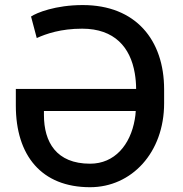

<svg xmlns="http://www.w3.org/2000/svg" viewBox="-20 -741 732 770"><path d="M341.3 9.8C507.3 9.8 638.2 -128.4 638.2 -327.1V-382.3C638.2 -581.1 523.9 -720.7 312 -720.7C202.6 -720.7 127 -689.9 104.5 -674.8L127.4 -588.4C165 -605.5 224.1 -626 309.6 -626C439.5 -626 502.9 -550.8 520.5 -447.3C523.9 -427.2 525.9 -406.2 525.9 -384.3H43.5V-317.4C43.5 -117.2 146.5 9.8 341.3 9.8ZM520.5 -262.2C502.9 -160.2 439.9 -84.5 341.3 -84.5C205.6 -84.5 156.2 -171.4 156.2 -279.8V-295.9H524.4C523.9 -284.7 522.5 -273.4 520.5 -262.2Z"/></svg>

Font: Bert Sans Medium
Style: Regular
Weight: 500
Designer: Christian Robertson (Google), Cristiano Sobral
Foundry: Google, Cristiano Sobral
Version: Version 3.101